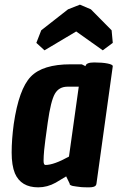

<svg xmlns="http://www.w3.org/2000/svg" viewBox="-20 -788 504 824"><path d="M171 -572 136 -604 157 -658 272 -748 323 -768 370 -748 459 -658 464 -604 421 -572 307 -653ZM144 16Q70 16 44 -44Q30 -78 30 -133.5Q30 -189 39 -256Q61 -406 112 -459Q163 -512 283 -512H331L347 -504Q349 -520 384 -520Q419 -520 441.5 -515.5Q464 -511 464 -504L394 0Q393 6 391 8Q385 16 362 16Q339 16 328 15Q317 14 308 12.5Q299 11 292 10Q277 6 279 0L264 -31Q233 -12 219 -4Q183 16 144 16ZM175 -80Q211 -80 276 -116L318 -416H270Q233 -416 215.5 -385.5Q198 -355 185 -263Q172 -171 169.5 -143.5Q167 -116 167 -98Q167 -80 175 -80Z"/></svg>

Font: Chau Philomene One
Style: Italic
Weight: 400
Designer: Vicente Lamonaca
Foundry: TipoType
Version: Version 1.001